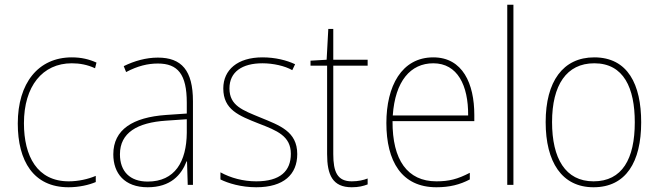

<svg xmlns="http://www.w3.org/2000/svg" viewBox="-20 -780 2780 810"><path d="M269 10C314 10 356 0 384 -12V-38C351 -24 310 -15 270 -15C137 -15 81 -121 81 -260C81 -416 159 -513 283 -513C316 -513 349 -507 381 -492L387 -516C356 -530 323 -538 283 -538C141 -538 55 -429 55 -259C55 -101 121 10 269 10Z M646 -537C596 -537 547 -523 502 -501L512 -476C561 -502 604 -512 646 -512C730 -512 768 -467 768 -347V-301L680 -295C541 -285 458 -234 458 -129C458 -49 505 10 603 10C700 10 745 -42 767 -99H769L772 0H794V-353C794 -483 746 -537 646 -537ZM681 -271 768 -277V-220C767 -98 718 -14 603 -14C528 -14 486 -57 486 -129C486 -220 559 -263 681 -271Z M1234 -130C1234 -226 1159 -251 1079 -284C1004 -315 948 -334 948 -407C948 -477 1002 -513 1087 -513C1132 -513 1182 -502 1213 -484L1225 -509C1189 -526 1141 -538 1087 -538C982 -538 922 -485 922 -407C922 -317 988 -292 1071 -259C1149 -229 1207 -206 1207 -131C1207 -59 1163 -15 1061 -15C1006 -15 954 -29 910 -53V-23C942 -7 997 10 1061 10C1177 10 1234 -44 1234 -130Z M1464 -15C1403 -15 1386 -55 1386 -130V-503H1531V-528H1386V-658H1365L1358 -528L1290 -524V-503H1360V-130C1360 -42 1383 10 1464 10C1493 10 1512 5 1531 -2V-27C1513 -20 1491 -15 1464 -15Z M1808 -538C1674 -538 1610 -416 1610 -261C1610 -100 1674 10 1821 10C1877 10 1920 -1 1962 -23V-51C1910 -24 1874 -15 1821 -15C1699 -15 1635 -105 1636 -269H1981V-295C1981 -427 1932 -538 1808 -538ZM1808 -513C1910 -513 1956 -420 1955 -293H1637C1647 -438 1712 -513 1808 -513Z M2146 0V-760H2120V0Z M2685 -264C2685 -423 2629 -538 2487 -538C2355 -538 2282 -436 2282 -265C2282 -97 2350 10 2484 10C2621 10 2685 -97 2685 -264ZM2309 -265C2309 -421 2370 -513 2487 -513C2612 -513 2658 -408 2658 -264C2658 -110 2605 -15 2484 -15C2365 -15 2309 -112 2309 -265Z"/></svg>

Font: Noto Sans Devanagari SemiCondensed Thin
Style: Regular
Weight: 100
Width: 4
Designer: Jelle Bosma - Monotype Design Team
Foundry: Monotype Imaging Inc.
Version: Version 2.004